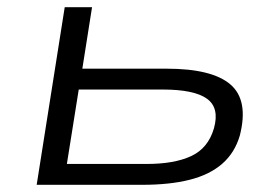

<svg xmlns="http://www.w3.org/2000/svg" viewBox="-20 -514 774 534"><path d="M82 0 160 -494H236L209 -323H443Q570 -323 621 -279Q672 -235 647 -137Q633 -89 598 -58.5Q563 -28 507.5 -14Q452 0 376 0ZM166 -58H388Q465 -58 512 -80Q559 -102 575 -157Q591 -214 555.5 -239.5Q520 -265 432 -265H199Z"/></svg>

Font: Nunito Sans 7pt Expanded Light
Style: Italic
Weight: 300
Width: 7
Italic angle: -9°
Designer: Vernon Adams
Foundry: Vernon Adams
Version: Version 3.101;gftools[0.9.27]